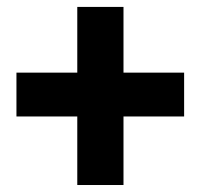

<svg xmlns="http://www.w3.org/2000/svg" viewBox="-20 -609 586 558"><path d="M338.9 -397.9H515.1V-270.5H338.9V-71.3H204.6V-270.5H27.8V-397.9H204.6V-588.9H338.9Z"/></svg>

Font: Vazir FD
Style: Bold-FD
Weight: 700
Designer: Saber Rastikerdar
Foundry: Saber Rastikerdar
Version: Version 30.1.0